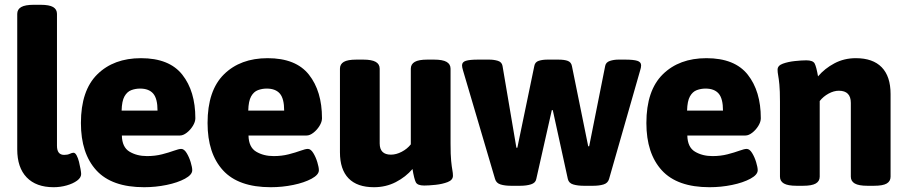

<svg xmlns="http://www.w3.org/2000/svg" viewBox="-20 -774 3785 802"><path d="M204 8Q131 8 91.5 -33Q52 -74 52 -150V-716Q52 -735 68.5 -744.5Q85 -754 121 -754H149Q186 -754 202 -744.5Q218 -735 218 -716V-165Q218 -127 248 -127Q262 -127 271.5 -131.5Q281 -136 287 -136Q294 -136 300 -125Q306 -114 310 -98Q314 -82 316.5 -67.5Q319 -53 319 -47Q319 -32 302 -19.5Q285 -7 258.5 0.5Q232 8 204 8Z M582 8Q447 8 382.5 -62.5Q318 -133 318 -260Q318 -396 386.5 -463.5Q455 -531 569 -531Q687 -531 741.5 -462Q796 -393 796 -280Q796 -265 785.5 -248Q775 -231 760 -219.5Q745 -208 732 -208H489Q490 -159 521 -140.5Q552 -122 594 -122Q628 -122 657 -129.5Q686 -137 706.5 -144.5Q727 -152 737 -152Q749 -152 759.5 -135Q770 -118 776.5 -96.5Q783 -75 783 -63Q783 -44 752.5 -27.5Q722 -11 676 -1.5Q630 8 582 8ZM488 -312H638Q638 -362 620 -383Q602 -404 565 -404Q546 -404 528.5 -397.5Q511 -391 500 -371.5Q489 -352 488 -312Z M1111 8Q976 8 911.5 -62.5Q847 -133 847 -260Q847 -396 915.5 -463.5Q984 -531 1098 -531Q1216 -531 1270.5 -462Q1325 -393 1325 -280Q1325 -265 1314.5 -248Q1304 -231 1289 -219.5Q1274 -208 1261 -208H1018Q1019 -159 1050 -140.5Q1081 -122 1123 -122Q1157 -122 1186 -129.5Q1215 -137 1235.5 -144.5Q1256 -152 1266 -152Q1278 -152 1288.5 -135Q1299 -118 1305.5 -96.5Q1312 -75 1312 -63Q1312 -44 1281.5 -27.5Q1251 -11 1205 -1.5Q1159 8 1111 8ZM1017 -312H1167Q1167 -362 1149 -383Q1131 -404 1094 -404Q1075 -404 1057.5 -397.5Q1040 -391 1029 -371.5Q1018 -352 1017 -312Z M1542 8Q1472 8 1436 -29Q1400 -66 1400 -138V-487Q1400 -506 1416 -515.5Q1432 -525 1469 -525H1497Q1533 -525 1549.5 -515.5Q1566 -506 1566 -487V-175Q1566 -128 1613 -128Q1635 -128 1658 -140Q1681 -152 1696 -171V-487Q1696 -506 1712.5 -515.5Q1729 -525 1765 -525H1793Q1829 -525 1845.5 -515.5Q1862 -506 1862 -487V-174Q1862 -127 1864.5 -102Q1867 -77 1869.5 -64Q1872 -51 1872 -40Q1872 -22 1850 -13.5Q1828 -5 1799.5 -2Q1771 1 1752 1Q1724 1 1717 -12.5Q1710 -26 1703 -68Q1675 -35 1633.5 -13.5Q1592 8 1542 8Z M2114 2Q2089 2 2071 -3.5Q2053 -9 2048 -26L1914 -480Q1910 -493 1910 -501Q1910 -515 1926 -520Q1942 -525 1977 -525H2023Q2043 -525 2059.5 -520Q2076 -515 2079 -499L2137 -157H2141L2212 -499Q2215 -515 2230.5 -520Q2246 -525 2267 -525H2312Q2338 -525 2352 -519.5Q2366 -514 2369 -498L2437 -163H2441L2508 -499Q2511 -514 2527.5 -519.5Q2544 -525 2563 -525H2591Q2626 -525 2642 -520Q2658 -515 2658 -501Q2658 -492 2654 -480L2524 -26Q2519 -9 2501 -3.5Q2483 2 2458 2H2418Q2393 2 2374.5 -3.5Q2356 -9 2352 -26L2289 -314H2285L2220 -26Q2217 -10 2198 -4Q2179 2 2153 2Z M2944 8Q2809 8 2744.5 -62.5Q2680 -133 2680 -260Q2680 -396 2748.5 -463.5Q2817 -531 2931 -531Q3049 -531 3103.5 -462Q3158 -393 3158 -280Q3158 -265 3147.5 -248Q3137 -231 3122 -219.5Q3107 -208 3094 -208H2851Q2852 -159 2883 -140.5Q2914 -122 2956 -122Q2990 -122 3019 -129.5Q3048 -137 3068.5 -144.5Q3089 -152 3099 -152Q3111 -152 3121.5 -135Q3132 -118 3138.5 -96.5Q3145 -75 3145 -63Q3145 -44 3114.5 -27.5Q3084 -11 3038 -1.5Q2992 8 2944 8ZM2850 -312H3000Q3000 -362 2982 -383Q2964 -404 2927 -404Q2908 -404 2890.5 -397.5Q2873 -391 2862 -371.5Q2851 -352 2850 -312Z M3307 2Q3271 2 3254.5 -7.5Q3238 -17 3238 -36V-349Q3238 -396 3235.5 -421Q3233 -446 3230.5 -459Q3228 -472 3228 -483Q3228 -500 3250 -508Q3272 -516 3300.5 -519Q3329 -522 3348 -522Q3376 -522 3383 -508.5Q3390 -495 3397 -455Q3425 -488 3465.5 -509.5Q3506 -531 3555 -531Q3626 -531 3663 -493Q3700 -455 3700 -381V-36Q3700 -17 3684 -7.5Q3668 2 3631 2H3603Q3567 2 3550.5 -7.5Q3534 -17 3534 -36V-344Q3534 -395 3484 -395Q3463 -395 3441 -383Q3419 -371 3404 -352V-36Q3404 -17 3387.5 -7.5Q3371 2 3335 2Z"/></svg>

Font: Asap ExtraBold
Style: Regular
Weight: 800
Designer: Pablo Cosgaya
Foundry: Omnibus-Type
Version: Version 3.001; ttfautohint (v1.8.4.7-5d5b)